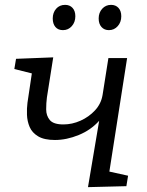

<svg xmlns="http://www.w3.org/2000/svg" viewBox="-20 -767 605 790"><path d="M342 3 388 -270Q354 -232 304 -211.5Q254 -191 206 -191Q162 -191 137 -206Q112 -221 102 -244.5Q92 -268 91 -294.5Q90 -321 93 -344L111 -465L39 -483L46 -525L199 -531L173 -366Q170 -343 170 -317Q170 -291 185 -273Q200 -255 241 -255Q277 -255 311.5 -270.5Q346 -286 371 -313Q396 -340 402 -376L426 -528H503L430 -61L507 -44L500 -1ZM239 -643Q219 -643 208 -656Q197 -669 197 -691Q197 -715 211 -731Q225 -747 248 -747Q267 -747 278.5 -734.5Q290 -722 290 -700Q290 -676 275.5 -659.5Q261 -643 239 -643ZM428 -643Q409 -643 397.5 -656Q386 -669 386 -691Q386 -715 400.5 -731Q415 -747 437 -747Q456 -747 467.5 -734.5Q479 -722 479 -700Q479 -676 464.5 -659.5Q450 -643 428 -643Z"/></svg>

Font: Bitter
Style: Italic
Weight: 400
Italic angle: -9°
Designer: Sol Matas, and Bitter project Authors
Foundry: Sol Matas
Version: Version 2.001